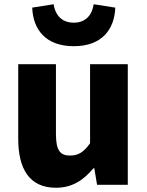

<svg xmlns="http://www.w3.org/2000/svg" viewBox="-20 -872 694 906"><path d="M244 14C321 14 374 -22 421 -78H425L438 0H583V-569H405V-196C375 -154 350 -138 310 -138C265 -138 244 -161 244 -239V-569H66V-217C66 -75 119 14 244 14ZM328 -654C460 -654 520 -732 524 -836L422 -852C415 -804 387 -765 328 -765C269 -765 240 -804 233 -852L132 -836C136 -732 196 -654 328 -654Z"/></svg>

Font: Source Han Sans HK Heavy
Style: Regular
Weight: 900
Designer: Ryoko NISHIZUKA 西塚涼子 (kana, bopomofo & ideographs); Paul D. Hunt (Latin, Greek & Cyrillic); Sandoll Communications 산돌커뮤니
Foundry: Adobe
Version: Version 2.000;hotconv 1.0.107;makeotfexe 2.5.65593